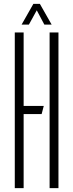

<svg xmlns="http://www.w3.org/2000/svg" viewBox="-20 -967 376 987"><path d="M56 0V-800H101.5V-422.5H205L194 -380.5H101.5V0ZM235 0V-800H280.5V0ZM91 -840.5 151.5 -947H185L245.5 -840.5H208L169 -914L128.5 -840.5Z"/></svg>

Font: Big Shoulders Stencil Display Light
Style: Regular
Weight: 300
Designer: Patric King
Foundry: XO Type Co
Version: Version 1.000